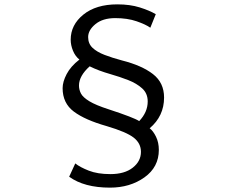

<svg xmlns="http://www.w3.org/2000/svg" viewBox="-20 -796 1040 880"><path d="M694 -731 669 -669Q648 -684 606 -698.5Q564 -713 508 -713Q451 -713 417.5 -685.5Q384 -658 384 -626Q384 -596 404 -577Q424 -558 459 -544.5Q494 -531 539 -519Q630 -496 681 -456.5Q732 -417 732 -349Q732 -264 666 -208Q682 -196 695 -169.5Q708 -143 708 -109Q708 -30 642 17Q576 64 484 64Q366 64 297 14L325 -47Q346 -30 386.5 -14Q427 2 486 2Q551 2 588.5 -27.5Q626 -57 626 -100Q626 -139 593 -165Q560 -191 469 -218Q370 -246 318.5 -284.5Q267 -323 267 -392Q267 -421 285.5 -456.5Q304 -492 344 -523Q325 -538 314.5 -563.5Q304 -589 304 -614Q304 -682 362 -729Q420 -776 518 -776Q576 -776 620.5 -762Q665 -748 694 -731ZM391 -492Q342 -448 342 -404Q342 -385 351 -367.5Q360 -350 389.5 -332Q419 -314 478 -295Q594 -257 618 -241Q657 -282 657 -331Q657 -368 631.5 -391Q606 -414 567.5 -429Q529 -444 487 -456Q431 -472 391 -492Z"/></svg>

Font: Noto Sans CJK KR Regular (TTF)
Style: Regular
Weight: 400
Designer: Ryoko NISHIZUKA 西塚涼子 (kana & ideographs); Paul D. Hunt (Latin, Greek & Cyrillic); Wenlong ZHANG 张文龙 (bopomofo); Sandoll 
Foundry: Adobe Systems Incorporated
Version: Version 1.004;PS 1.004;hotconv 1.0.82;makeotf.lib2.5.63406